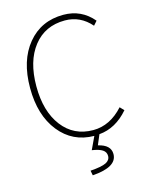

<svg xmlns="http://www.w3.org/2000/svg" viewBox="-141 -827 899 1155"><g transform="rotate(-15 309.0 -249.5)"><path d="M551.8 -114.3 575.2 -89.8Q496.1 2 392.6 10.7L366.2 73.2Q443.4 90.8 443.4 147.5Q443.4 228.5 290 239.3L284.2 209Q354.5 204.1 381.8 190.4Q409.2 176.8 409.2 150.4Q409.2 126 388.7 112.3Q368.2 98.6 323.2 91.8L360.4 12.7Q226.6 11.7 144 -91.8Q61.5 -195.3 61.5 -365.2Q61.5 -536.1 145.5 -637.7Q229.5 -739.3 368.2 -739.3Q480.5 -739.3 552.7 -653.3L530.3 -627.9Q463.9 -704.1 368.2 -704.1Q244.1 -704.1 172.4 -612.8Q100.6 -521.5 100.6 -365.2Q100.6 -209 171.9 -115.7Q243.2 -22.5 364.3 -22.5Q468.8 -22.5 551.8 -114.3Z"/></g></svg>

Font: Gen Shin Gothic ExtraLight
Style: Regular
Weight: 100
Designer: [Source Han Sans]
Ryoko NISHIZUKA  (kana & ideographs); Paul D. Hunt (Latin, Greek & Cyrillic); Wenlong ZHANG  (bopomofo
Version: Version 1.002.20150607